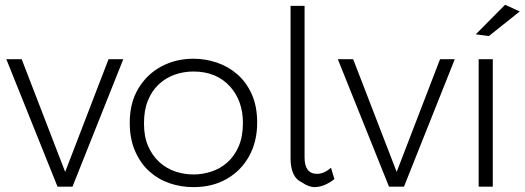

<svg xmlns="http://www.w3.org/2000/svg" viewBox="-20 -766 2153 788"><path d="M277.5 0H216L6 -523H69L247.5 -60.5L425.5 -523H486Z M774 2Q723 2 676.5 -13.8Q630 -29.5 593 -62.5Q556 -95.5 533.5 -148Q512.5 -197.5 512.5 -262.5Q512.5 -344 547.8 -402.8Q583 -461.5 642.2 -493.2Q701.5 -525 774 -525Q823 -525 869.8 -509.2Q916.5 -493.5 953.8 -461.2Q991 -429 1013.2 -379.5Q1035.5 -330 1035.5 -262.5Q1035.5 -185 1002.5 -125.2Q969.5 -65.5 910.8 -31.8Q852 2 774 2ZM774 -50Q811.5 -50 848 -62Q884.5 -74 913.2 -99.5Q942 -125 959.5 -165.2Q977 -205.5 977 -261.5Q977 -351 925 -410Q869 -472.5 774 -472.5Q733 -472.5 696.2 -459.2Q659.5 -446 631.5 -419.8Q603.5 -393.5 587.2 -353.8Q571 -314 571 -261.5V-257.5Q571 -205 588 -166.2Q605 -127.5 633.5 -101.2Q662 -75 698.5 -62.5Q735 -50 774 -50Z M1269.5 2Q1261 2 1247.5 -2.5Q1234 -7 1219 -17.5Q1173.5 -37.5 1172.5 -114V-742H1230V-120Q1230 -52.5 1281.5 -52.5Q1309.5 -52.5 1338.5 -77.5L1352.5 -31Q1310.5 2 1269.5 2Z M1638 0H1576.5L1366.5 -523H1429.5L1608 -60.5L1786 -523H1846.5Z M1986.5 -618 1932.5 -625 2053 -746.5 2113 -719ZM2002.5 0H1944.5V-523H2002.5Z"/></svg>

Font: Argentum Novus Light
Style: Regular
Weight: 300
Designer: Julieta Ulanovsky (font) & Cristiano Sobral (main changes)
Foundry: Julieta Ulanovsky (font) & Cristiano Sobral (main changes)
Version: Version 3.00;November 27, 2020;FontCreator 13.0.0.2655 64-bi